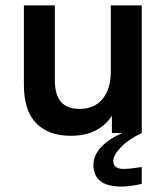

<svg xmlns="http://www.w3.org/2000/svg" viewBox="-20 -490 610 707"><path d="M240 10Q159 10 113.5 -36Q68 -82 68 -178V-470H182V-195Q182 -141 204.5 -115Q227 -89 273 -89Q327 -89 357.5 -125.5Q388 -162 388 -227V-470H502V0H392V-64Q371 -30 333 -10Q295 10 240 10ZM427 197Q376 197 350 177Q324 157 324 118Q324 81 353.5 50.5Q383 20 430 0H502Q456 21 426.5 51Q397 81 397 103Q397 132 435 132Q448 132 466 130Q484 128 502 125V187Q482 192 461.5 194.5Q441 197 427 197Z"/></svg>

Font: Gantari SemiBold
Style: Regular
Weight: 600
Designer: Anugrah Pasau
Foundry: Lafontype
Version: Version 1.000; ttfautohint (v1.8.3)